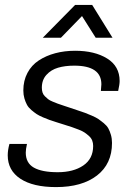

<svg xmlns="http://www.w3.org/2000/svg" viewBox="-20 -743 535 775"><path d="M152.8 -590.8 283.2 -723.1H352.1L434.1 -590.8H366.2L311 -678.2L226.1 -590.8ZM206.1 12.2Q113.3 12.2 62.3 -21.5Q11.2 -55.2 11.2 -116.2Q11.2 -137.2 18.1 -162.1H88.9Q84 -140.1 84 -127Q84 -85 116.7 -66.4Q149.4 -47.9 212.9 -47.9Q276.4 -47.9 316.2 -75Q356 -102.1 356 -153.8Q356 -166 352.1 -176Q348.1 -186 339.1 -194.1Q330.1 -202.1 321.5 -208Q313 -213.9 297.1 -220Q281.2 -226.1 270.8 -229.7Q260.3 -233.4 240.2 -239.5Q220.2 -245.6 210 -249Q191.4 -254.9 180.9 -258.5Q170.4 -262.2 153.8 -269.3Q137.2 -276.4 127.7 -282.7Q118.2 -289.1 106.7 -298.8Q95.2 -308.6 89.1 -319.6Q83 -330.6 78.6 -345.5Q74.2 -360.4 74.2 -377.9Q74.2 -417.5 90.8 -448.7Q107.4 -480 136.5 -499Q165.5 -518.1 202.9 -528.1Q240.2 -538.1 283.2 -538.1Q362.3 -538.1 412.6 -506.8Q462.9 -475.6 462.9 -416Q462.9 -402.3 457 -376H387.2Q389.2 -395.5 389.2 -402.8Q389.2 -478 279.8 -478Q242.7 -478 214.4 -469.7Q186 -461.4 167.5 -440.9Q148.9 -420.4 148.9 -389.2Q148.9 -378.4 151.6 -369.9Q154.3 -361.3 161.1 -354.5Q168 -347.7 174.1 -342.8Q180.2 -337.9 192.6 -332.8Q205.1 -327.6 212.9 -324.7Q220.7 -321.8 237.3 -316.4Q253.9 -311 262.2 -308.1Q271 -305.2 292 -298.1Q313 -291 322.8 -287.6Q332.5 -284.2 350.3 -276.4Q368.2 -268.6 377.2 -262.5Q386.2 -256.3 398.7 -246.1Q411.1 -235.8 417.2 -224.9Q423.3 -213.9 427.7 -198.7Q432.1 -183.6 432.1 -166Q432.1 -81.5 371.6 -34.7Q311 12.2 206.1 12.2Z"/></svg>

Font: Archivo Light
Style: Italic
Weight: 300
Italic angle: -10°
Designer: Hector Gatti
Foundry: Omnibus-Type
Version: Version 2.001